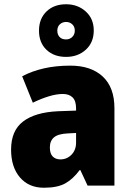

<svg xmlns="http://www.w3.org/2000/svg" viewBox="-20 -871 616 901"><path d="M310 -563Q407 -563 462 -512Q517 -461 517 -363V0H391L357 -73H354Q322 -30 285.5 -10Q249 10 186 10Q115 10 73.5 -38.5Q32 -87 32 -169Q32 -258 88.5 -301Q145 -344 252 -349L337 -352V-362Q337 -398 320.5 -414Q304 -430 275 -430Q245 -430 209 -419Q173 -408 134 -389L84 -513Q129 -537 185.5 -550Q242 -563 310 -563ZM299 -245Q253 -243 233.5 -226.5Q214 -210 214 -179Q214 -150 227.5 -136.5Q241 -123 263 -123Q294 -123 315.5 -145Q337 -167 337 -202V-247ZM290 -604Q233 -604 198 -637.5Q163 -671 163 -727Q163 -783 198 -817Q233 -851 290 -851Q345 -851 382.5 -817Q420 -783 420 -728Q420 -672 383 -638Q346 -604 290 -604ZM290 -686Q307 -686 319 -697.5Q331 -709 331 -727Q331 -746 319 -757Q307 -768 290 -768Q273 -768 261 -757Q249 -746 249 -727Q249 -709 259.5 -697.5Q270 -686 290 -686Z"/></svg>

Font: Noto Sans SemiCondensed Black
Style: Regular
Weight: 900
Width: 4
Designer: Monotype Design Team
Foundry: Monotype Imaging Inc.
Version: Version 2.013; ttfautohint (v1.8.4.7-5d5b)